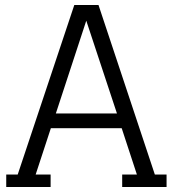

<svg xmlns="http://www.w3.org/2000/svg" viewBox="-20 -750 693 770"><path d="M278 -730 51 -50H5V0H183V-50H123L184 -236H468L529 -50H470V0H648V-50H601L375 -730ZM326 -667 449 -295H204Z"/></svg>

Font: Glegoo
Style: Regular
Weight: 400
Version: Version 2.0.1; ttfautohint (v0.9) -r 48 -G 60